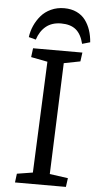

<svg xmlns="http://www.w3.org/2000/svg" viewBox="-61 -958 503 994"><g transform="rotate(5 190.5 -460.5)"><path d="M231.9 -920.9Q268.6 -920.9 296.9 -907.5Q325.2 -894 342.3 -870.8Q359.4 -847.7 368.9 -819.1Q378.4 -790.5 380.9 -756.8L339.8 -745.1Q327.6 -794.9 299.6 -817.9Q271.5 -840.8 223.1 -840.8Q175.3 -840.8 144.3 -815.7Q113.3 -790.5 99.1 -746.1L62 -755.9Q65.9 -786.6 78.6 -815.2Q91.3 -843.8 111.8 -867.9Q132.3 -892.1 163.6 -906.5Q194.8 -920.9 231.9 -920.9ZM168.9 -637.2 83 -653.8 88.9 -700.2H345.2L338.9 -653.8L253.9 -637.2L231.9 -59.1L327.1 -45.9L320.8 0H56.2L62 -45.9L144 -59.1Z"/></g></svg>

Font: Literata Book
Style: Italic
Weight: 400
Italic angle: -3°
Designer: Latin by Veronika Burian and Jose Scaglione. Greek by Irene Vlachou. Cyrillic by Vera Evstafieva
Foundry: TypeTogether
Version: Version 1.003;PS 001.003;hotconv 1.0.88;makeotf.lib2.5.64775